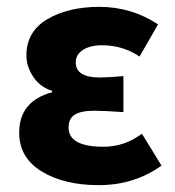

<svg xmlns="http://www.w3.org/2000/svg" viewBox="-20 -528 511 560"><path d="M268 12Q167 12 101.5 -28Q36 -68 36 -141Q36 -233 132 -259V-263Q97 -274 77 -304Q57 -334 57 -366Q57 -436 118 -472Q179 -508 270 -508Q363 -508 441 -457L387 -363Q338 -396 278 -396Q243 -396 222 -382.5Q201 -369 201 -346Q201 -302 271 -302Q294 -302 340 -306V-201Q284 -205 255 -205Q216 -205 198 -193.5Q180 -182 180 -156Q180 -100 282 -100Q343 -100 394 -138L451 -45Q372 12 268 12Z"/></svg>

Font: Toshiba Sans
Style: Bold
Weight: 700
Designer: Paul D. Hunt
Foundry: Toshiba Corporation
Version: Version 2.020;PS 2.0;hotconv 1.0.86;makeotf.lib2.5.63406